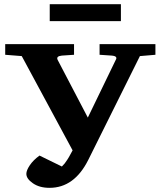

<svg xmlns="http://www.w3.org/2000/svg" viewBox="-20 -882 768 918"><path d="M723.1 -620.1 648.9 -613.8 401.9 -117.2Q335 16.1 216.8 16.1Q168.9 16.1 137.5 -5.6Q106 -27.3 106 -50.8Q106 -67.4 122.6 -92Q139.2 -116.7 168.9 -138.2L275.9 -85.9Q283.2 -93.3 289.1 -100.3Q294.9 -107.4 301 -117.2Q307.1 -127 309.6 -131.1Q312 -135.3 319.1 -148.4Q326.2 -161.6 327.1 -163.1L84 -613.8L4.9 -620.1V-670.9H334V-620.1L275.9 -616.2Q246.6 -613.3 255.9 -595.2L399.9 -319.8L533.2 -595.2Q538.6 -603.5 534.7 -609.1Q530.8 -614.7 514.2 -616.2Q482.9 -618.2 456.1 -620.1V-670.9H723.1ZM558.1 -780.8H217.8V-861.8H558.1Z"/></svg>

Font: Veleka
Style: Bold
Weight: 700
Designer: Stefan Peev, Context Ltd, 2016; SIL International, 1997-2014.
Foundry: Stefan Peev, Context Ltd, 2016
Version: Version 1.000